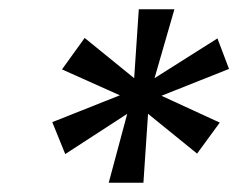

<svg xmlns="http://www.w3.org/2000/svg" viewBox="-20 -739 515 415"><path d="M215 -344 255 -493 121 -406 93 -475 239 -533 114 -589 163 -657 270 -570 280 -719H357L314 -570L450 -656L475 -590L329 -532L455 -474L406 -407L300 -493L290 -344Z"/></svg>

Font: DM Sans 36pt Medium
Style: Italic
Weight: 500
Italic angle: -10°
Designer: Colophon Foundry, Jonny Pinhorn
Foundry: Colophon Foundry
Version: Version 4.004;gftools[0.9.30]